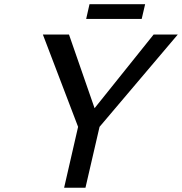

<svg xmlns="http://www.w3.org/2000/svg" viewBox="-20 -885 858 905"><path d="M817.9 -722.2 449.2 -287.1 382.8 0H282.2L348.1 -287.1L182.1 -722.2H305.2L425.8 -375L704.1 -722.2ZM647.9 -795.9H386.2L401.9 -865.2H664.1Z"/></svg>

Font: Perun
Style: Italic
Weight: 400
Italic angle: -12°
Foundry: Stefan Peev, Context Ltd
Version: Version 001.000